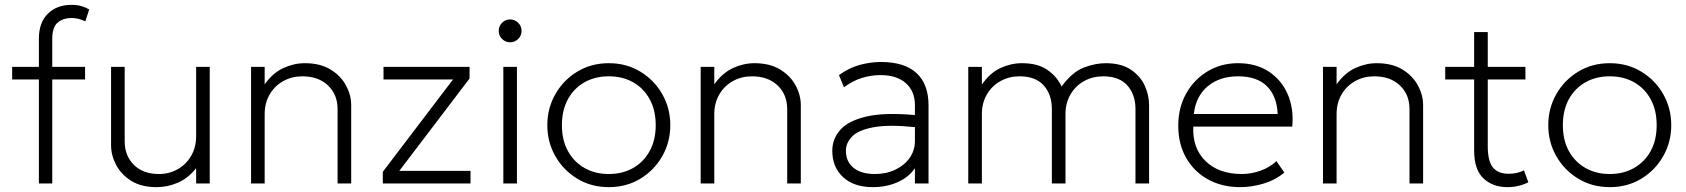

<svg xmlns="http://www.w3.org/2000/svg" viewBox="-20 -755 6936 790"><path d="M140 0V-428H30V-480H140V-596Q140 -662 176.8 -698.5Q213.5 -735 274 -735Q299 -735 317 -729.2Q335 -723.5 347 -716L331 -667Q316 -674.5 302 -677.8Q288 -681 275 -681Q240.5 -681 217.8 -662.5Q195 -644 195 -595V-480H330V-428H195V0Z M624 15Q561 15 519.5 -11.2Q478 -37.5 457.5 -77Q437 -116.5 437 -157V-480H493V-174Q493 -114 531 -76.5Q569 -39 634 -39Q676 -39 710.8 -58.5Q745.5 -78 766.2 -113.2Q787 -148.5 787 -195V-480H843V0H787V-63Q753.5 -21 711.2 -3Q669 15 624 15Z M1013 0V-480H1069V-408Q1102 -454.5 1145.5 -474.8Q1189 -495 1234 -495Q1297.5 -495 1340 -469Q1382.5 -443 1403.8 -403.2Q1425 -363.5 1425 -323V0H1369V-306Q1369 -366 1329.5 -403.5Q1290 -441 1224 -441Q1181 -441 1145.8 -421.5Q1110.5 -402 1089.8 -366.8Q1069 -331.5 1069 -285V0Z M1555 0V-48L1844 -428H1558V-480H1912V-432L1623 -52H1916V0Z M2051 0V-480H2107V0ZM2079 -581Q2059.5 -581 2045.8 -594.8Q2032 -608.5 2032 -628Q2032 -647.5 2045.8 -661.2Q2059.5 -675 2079 -675Q2098.5 -675 2112.2 -661.2Q2126 -647.5 2126 -628Q2126 -608.5 2112.2 -594.8Q2098.5 -581 2079 -581Z M2485 15Q2412.5 15 2355.2 -19.8Q2298 -54.5 2265 -112.5Q2232 -170.5 2232 -240Q2232 -309.5 2265 -367.5Q2298 -425.5 2355.2 -460.2Q2412.5 -495 2485 -495Q2557.5 -495 2614.8 -460.2Q2672 -425.5 2705 -367.5Q2738 -309.5 2738 -240Q2738 -170.5 2705 -112.5Q2672 -54.5 2615 -19.8Q2558 15 2485 15ZM2485 -39Q2541.5 -39 2585 -63.8Q2628.5 -88.5 2653.2 -133.5Q2678 -178.5 2678 -240Q2678 -301.5 2653.2 -346.8Q2628.5 -392 2585 -416.5Q2541.5 -441 2485 -441Q2428.5 -441 2385 -416.5Q2341.5 -392 2316.8 -346.8Q2292 -301.5 2292 -240Q2292 -178.5 2316.8 -133.5Q2341.5 -88.5 2385 -63.8Q2428.5 -39 2485 -39Z M2863 0V-480H2919V-408Q2952 -454.5 2995.5 -474.8Q3039 -495 3084 -495Q3147.5 -495 3190 -469Q3232.5 -443 3253.8 -403.2Q3275 -363.5 3275 -323V0H3219V-306Q3219 -366 3179.5 -403.5Q3140 -441 3074 -441Q3031 -441 2995.8 -421.5Q2960.5 -402 2939.8 -366.8Q2919 -331.5 2919 -285V0Z M3571.5 15Q3493 15 3448.8 -26.2Q3404.5 -67.5 3404.5 -135Q3404.5 -183 3437.2 -220.5Q3470 -258 3544.8 -275.5Q3619.5 -293 3744.5 -281.5V-322Q3744.5 -380 3707 -413Q3669.5 -446 3602.5 -446Q3564.5 -446 3527 -434.5Q3489.5 -423 3452.5 -396L3432 -446Q3475 -477 3519.5 -488.5Q3564 -500 3603.5 -500Q3702 -500 3751.2 -454.2Q3800.5 -408.5 3800.5 -322V0H3744.5V-63Q3718.5 -25 3672.5 -5Q3626.5 15 3571.5 15ZM3460.5 -135Q3460.5 -90 3492 -64.5Q3523.5 -39 3579.5 -39Q3626.5 -39 3663.8 -56.8Q3701 -74.5 3722.8 -105.2Q3744.5 -136 3744.5 -175V-232Q3637 -243 3574.8 -231.5Q3512.5 -220 3486.5 -193.8Q3460.5 -167.5 3460.5 -135Z M3964 0V-480H4020V-407Q4053 -455 4096.2 -475Q4139.5 -495 4185 -495Q4250.5 -495 4290.2 -467Q4330 -439 4348 -399Q4391.5 -458.5 4439 -476.8Q4486.5 -495 4529 -495Q4592.5 -495 4632 -469Q4671.5 -443 4689.8 -403.2Q4708 -363.5 4708 -323V0H4652V-306Q4652 -366 4618.5 -403.5Q4585 -441 4519 -441Q4476 -441 4440.8 -421.5Q4405.5 -402 4384.8 -366.8Q4364 -331.5 4364 -285V0H4308V-306Q4308 -366 4274.5 -403.5Q4241 -441 4175 -441Q4132 -441 4096.8 -421.5Q4061.5 -402 4040.8 -366.8Q4020 -331.5 4020 -285V0Z M5083 15Q5008 15 4950.5 -16.8Q4893 -48.5 4860.5 -105.5Q4828 -162.5 4828 -238Q4828 -311.5 4860.2 -369.5Q4892.5 -427.5 4948.2 -461.2Q5004 -495 5074 -495Q5148 -495 5200.5 -460.5Q5253 -426 5278.5 -367Q5304 -308 5297 -234H4890Q4885.5 -146.5 4939.8 -92.8Q4994 -39 5090 -39Q5128.5 -39 5166.8 -52.8Q5205 -66.5 5232 -92L5264.5 -45Q5227.5 -14 5178.8 0.5Q5130 15 5083 15ZM4892 -286H5237Q5234 -359.5 5193 -400.2Q5152 -441 5074 -441Q4998.5 -441 4949.5 -400.2Q4900.5 -359.5 4892 -286Z M5423.5 0V-480H5479.5V-408Q5512.5 -454.5 5556 -474.8Q5599.5 -495 5644.5 -495Q5708 -495 5750.5 -469Q5793 -443 5814.2 -403.2Q5835.5 -363.5 5835.5 -323V0H5779.5V-306Q5779.5 -366 5740 -403.5Q5700.5 -441 5634.5 -441Q5591.5 -441 5556.2 -421.5Q5521 -402 5500.2 -366.8Q5479.5 -331.5 5479.5 -285V0Z M6182.5 15Q6122 15 6083.8 -21Q6045.5 -57 6045.5 -135V-428H5926.5V-480H6045.5V-623H6101.5V-480H6256.5V-428H6101.5V-155Q6101.5 -91.5 6122.8 -65.8Q6144 -40 6188 -40Q6207 -40 6222.8 -44Q6238.5 -48 6250.5 -54L6268.5 -5Q6228.5 15 6182.5 15Z M6603.5 15Q6531 15 6473.8 -19.8Q6416.5 -54.5 6383.5 -112.5Q6350.5 -170.5 6350.5 -240Q6350.5 -309.5 6383.5 -367.5Q6416.5 -425.5 6473.8 -460.2Q6531 -495 6603.5 -495Q6676 -495 6733.2 -460.2Q6790.5 -425.5 6823.5 -367.5Q6856.5 -309.5 6856.5 -240Q6856.5 -170.5 6823.5 -112.5Q6790.5 -54.5 6733.5 -19.8Q6676.5 15 6603.5 15ZM6603.5 -39Q6660 -39 6703.5 -63.8Q6747 -88.5 6771.8 -133.5Q6796.5 -178.5 6796.5 -240Q6796.5 -301.5 6771.8 -346.8Q6747 -392 6703.5 -416.5Q6660 -441 6603.5 -441Q6547 -441 6503.5 -416.5Q6460 -392 6435.2 -346.8Q6410.5 -301.5 6410.5 -240Q6410.5 -178.5 6435.2 -133.5Q6460 -88.5 6503.5 -63.8Q6547 -39 6603.5 -39Z"/></svg>

Font: Geologica Thin
Style: Regular
Weight: 100
Designer: Sindre Bremnes, Frode Helland
Foundry: Monokrom Skriftforlag AS
Version: Version 1.010; ttfautohint (v1.8.4.7-5d5b);gftools[0.9.28]